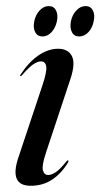

<svg xmlns="http://www.w3.org/2000/svg" viewBox="-20 -603 330 632"><path d="M138.5 -27Q149.5 -27 163.2 -36Q177 -45 197.5 -70.5Q201.5 -76 204 -75Q207 -74 203 -66.5Q181 -31 150.8 -11.2Q120.5 8.5 81 8.5Q10.5 8.5 39.5 -81.5L119 -320Q135 -367.5 132.2 -384.2Q129.5 -401 115 -401Q104.5 -401 90.2 -391.8Q76 -382.5 53 -356Q49.5 -351.5 47 -352.5Q44.5 -353 48 -358Q74.5 -398.5 106.5 -420.5Q138.5 -442.5 171.5 -442.5Q203.5 -442.5 216.2 -419.2Q229 -396 212.5 -345L132 -102.5Q117 -58 121.2 -42.5Q125.5 -27 138.5 -27ZM119.9 -483Q103.3 -483 95.8 -497.2Q88.3 -511.5 92.8 -533Q97.2 -554.5 110.6 -568.8Q123.9 -583 140.5 -583Q157.2 -583 164.4 -568.8Q171.7 -554.5 167.3 -533Q162.8 -511.5 149.7 -497.2Q136.5 -483 119.9 -483ZM240.6 -483Q224 -483 216.7 -497.2Q209.4 -511.5 213.4 -533Q217.9 -554.5 231.5 -568.8Q245 -583 261.6 -583Q278.2 -583 285.7 -568.8Q293.2 -554.5 288.4 -533Q284.3 -511.5 271 -497.2Q257.6 -483 240.6 -483Z"/></svg>

Font: Fraunces 144pt
Style: Italic
Weight: 400
Italic angle: -16°
Version: Version 1.000;[b76b70a41]